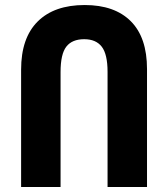

<svg xmlns="http://www.w3.org/2000/svg" viewBox="-20 -744 669 764"><path d="M64 0H221V-457Q221 -529 244 -558.5Q267 -588 315 -588Q362 -588 385 -558Q408 -528 408 -458V0H565V-469Q565 -595 500.5 -659.5Q436 -724 317 -724Q196 -724 130 -658.5Q64 -593 64 -467Z"/></svg>

Font: Noto Sans Georgian Condensed Extra
Style: Regular
Weight: 800
Width: 3
Designer: Monotype Design Team
Foundry: Monotype Imaging Inc.
Version: Version 1.901